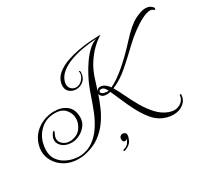

<svg xmlns="http://www.w3.org/2000/svg" viewBox="-138 -845 1408 1268"><g transform="rotate(-30 566.0 -211.5)"><path d="M531 57Q542 57 549.5 63Q557 69 557 82Q557 95 546 119.5Q535 144 497 160Q493 162 490 162Q481 162 481 158Q481 155 491 150Q514 144 525 128.5Q536 113 540 100Q532 108 524 108Q506 108 506 85Q506 71 514 64Q522 57 531 57ZM199 57Q143 57 100.5 33.5Q58 10 34 -28.5Q10 -67 10 -111Q10 -122 12 -134Q14 -146 17 -157Q30 -202 60 -233Q90 -264 130.5 -280.5Q171 -297 213 -297Q270 -297 307.5 -267.5Q345 -238 345 -176Q345 -142 324.5 -115.5Q304 -89 274.5 -74Q245 -59 217 -59Q171 -59 145 -81Q119 -103 119 -131Q119 -146 126 -160Q140 -187 149 -187Q151 -187 151 -184Q151 -178 141 -158Q135 -146 135 -133Q135 -109 156 -91Q177 -73 208 -73Q211 -73 214.5 -73Q218 -73 222 -74Q269 -81 293 -114.5Q317 -148 317 -185Q317 -223 291 -253.5Q265 -284 211 -284Q150 -284 107 -248Q64 -212 48 -156Q44 -141 42 -127Q40 -113 40 -100Q40 -54 61.5 -25Q83 4 114 20Q145 36 176 41Q207 46 226 44Q281 38 321 8.5Q361 -21 389.5 -64Q418 -107 437.5 -155.5Q457 -204 472 -249Q487 -294 500 -326Q512 -356 532 -394Q552 -432 577.5 -469Q603 -506 632.5 -534Q662 -562 695 -573Q642 -570 590 -561Q538 -552 493.5 -535.5Q449 -519 417.5 -494Q386 -469 375 -434Q374 -428 372.5 -422.5Q371 -417 371 -412Q371 -390 385.5 -375.5Q400 -361 421 -361Q449 -361 469.5 -384Q490 -407 490 -431V-434Q490 -438 489 -438.5Q488 -439 488 -440Q488 -445 491 -445Q493 -445 496 -440.5Q499 -436 498 -430Q495 -389 470 -369Q445 -349 416 -349Q389 -349 367.5 -365.5Q346 -382 346 -413Q346 -424 349 -436Q358 -474 390.5 -500Q423 -526 468 -542Q513 -558 560.5 -566.5Q608 -575 648.5 -578Q689 -581 712.5 -581.5Q736 -582 732 -581Q731 -581 711 -567.5Q691 -554 662 -525.5Q633 -497 603.5 -452Q574 -407 554 -343Q548 -325 542.5 -306Q537 -287 530 -267Q539 -286 559 -286Q588 -286 614 -255Q616 -252 618 -249.5Q620 -247 622 -244Q673 -268 736.5 -322Q800 -376 875 -458Q944 -534 993.5 -559.5Q1043 -585 1074 -585Q1100 -585 1113.5 -575Q1127 -565 1130 -560Q1132 -557 1132 -552Q1132 -545 1126 -545Q1121 -545 1118 -549Q1111 -557 1095 -557Q1070 -557 1032 -537.5Q994 -518 951.5 -486.5Q909 -455 871 -418Q812 -361 752.5 -309.5Q693 -258 630 -232Q649 -201 671 -154.5Q693 -108 721 -59Q749 -10 785.5 30Q822 70 870 87Q880 90 889 92Q898 94 906 94Q940 94 963 74Q986 54 987 27Q987 22 992 22Q994 22 996.5 24Q999 26 998 29Q995 69 964 93Q933 117 888 117Q848 117 807 98Q768 80 736.5 40Q705 0 680 -48.5Q655 -97 635.5 -143.5Q616 -190 601 -222Q586 -219 570 -219Q548 -219 536 -230.5Q524 -242 526 -253L527 -256Q511 -209 490 -160.5Q469 -112 438 -69.5Q407 -27 363.5 4.5Q320 36 259 50Q243 54 228 55.5Q213 57 199 57ZM580 -234Q583 -234 587 -234Q591 -234 595 -235Q594 -238 592.5 -240.5Q591 -243 589 -245Q582 -259 573.5 -264Q565 -269 557 -269Q540 -269 540 -255Q540 -249 549 -242.5Q558 -236 580 -234Z"/></g></svg>

Font: Gwendolyn
Style: Regular
Weight: 400
Designer: Robert E. Leuschke
Foundry: Robert E. Leuschke
Version: Version 1.010; ttfautohint (v1.8.3)